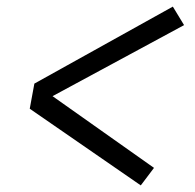

<svg xmlns="http://www.w3.org/2000/svg" viewBox="-20 -616 590 581"><path d="M406 -55 70 -287 84 -363 503 -596 537 -540 139 -325 446 -108Z"/></svg>

Font: Lode
Style: Italic
Weight: 400
Italic angle: -11°
Monospace: yes
Designer: Belleve Invis
Foundry: Belleve Invis
Version: Version 29.2.0; ttfautohint (v1.8.3)